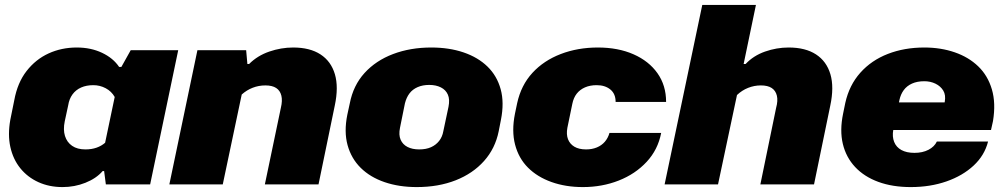

<svg xmlns="http://www.w3.org/2000/svg" viewBox="-20 -749 4077 780"><path d="M234 11Q180 11 136 -9Q92 -29 62.5 -65.5Q33 -102 22 -152Q11 -202 22 -263L38 -342Q51 -413 88 -460.5Q125 -508 177.5 -532Q230 -556 292 -556Q349 -556 394.5 -534.5Q440 -513 464 -477H473L511 -545H704L590 0H410L403 -54H397Q371 -24 327 -6.5Q283 11 234 11ZM327 -142Q352 -142 372 -149Q392 -156 407 -169L446 -355Q433 -378 409.5 -390.5Q386 -403 359 -403Q331 -403 309.5 -393.5Q288 -384 274.5 -365.5Q261 -347 257 -321L243 -256Q236 -222 244 -196.5Q252 -171 273 -156.5Q294 -142 327 -142Z M668 0 782 -545H980L985 -489H992Q1026 -523 1074 -539.5Q1122 -556 1171 -556Q1239 -556 1282 -528Q1325 -500 1340.5 -447.5Q1356 -395 1340 -320L1274 0H1056L1121 -311Q1128 -340 1123 -360.5Q1118 -381 1102 -391.5Q1086 -402 1058 -402Q1031 -402 1006.5 -392.5Q982 -383 962 -365L885 0Z M1673 11Q1601 11 1542.5 -9Q1484 -29 1445.5 -67Q1407 -105 1392 -159.5Q1377 -214 1391 -283L1401 -329Q1415 -402 1461 -452.5Q1507 -503 1577 -529.5Q1647 -556 1732 -556Q1805 -556 1863.5 -536Q1922 -516 1960.5 -478.5Q1999 -441 2014 -386.5Q2029 -332 2015 -262L2006 -216Q1992 -146 1946.5 -95Q1901 -44 1831 -16.5Q1761 11 1673 11ZM1683 -142Q1711 -142 1731 -151Q1751 -160 1764 -176.5Q1777 -193 1781 -216L1802 -315Q1808 -345 1799.5 -364.5Q1791 -384 1771 -394Q1751 -404 1724 -404Q1697 -404 1676.5 -395Q1656 -386 1643.5 -369.5Q1631 -353 1625 -329L1605 -230Q1599 -201 1607.5 -181.5Q1616 -162 1635.5 -152Q1655 -142 1683 -142Z M2348 11Q2278 11 2220.5 -9.5Q2163 -30 2125 -68Q2087 -106 2072.5 -161.5Q2058 -217 2072 -287L2081 -330Q2097 -403 2143 -453Q2189 -503 2258 -529.5Q2327 -556 2409 -556Q2491 -556 2553.5 -528.5Q2616 -501 2651 -451.5Q2686 -402 2686 -335H2481Q2481 -368 2459.5 -385.5Q2438 -403 2404 -403Q2377 -403 2356.5 -394Q2336 -385 2323 -368.5Q2310 -352 2305 -327L2285 -230Q2280 -203 2287.5 -183.5Q2295 -164 2313.5 -153Q2332 -142 2361 -142Q2385 -142 2404.5 -150Q2424 -158 2437 -173Q2450 -188 2456 -209H2666Q2653 -141 2607 -91.5Q2561 -42 2493.5 -15.5Q2426 11 2348 11Z M2680 0 2833 -729H3051L3001 -489H3009Q3041 -523 3088 -539.5Q3135 -556 3184 -556Q3252 -556 3295 -528Q3338 -500 3353.5 -447.5Q3369 -395 3353 -320L3287 0H3069L3133 -311Q3141 -340 3136 -360.5Q3131 -381 3115 -391.5Q3099 -402 3071 -402Q3044 -402 3019 -392Q2994 -382 2974 -363L2897 0Z M3680 11Q3606 11 3548.5 -10Q3491 -31 3454 -70.5Q3417 -110 3404 -164.5Q3391 -219 3405 -287L3414 -331Q3430 -403 3475 -453.5Q3520 -504 3587 -530Q3654 -556 3735 -556Q3802 -556 3858.5 -536.5Q3915 -517 3954 -479.5Q3993 -442 4009.5 -386Q4026 -330 4014 -257L4006 -221H3586L3610 -333H3832L3814 -316L3818 -335Q3823 -363 3812 -381Q3801 -399 3780.5 -409Q3760 -419 3735 -419Q3706 -419 3685 -409.5Q3664 -400 3651.5 -383Q3639 -366 3634 -343L3609 -222Q3604 -194 3612.5 -172.5Q3621 -151 3642 -139.5Q3663 -128 3695 -128Q3728 -128 3752 -140.5Q3776 -153 3786 -174H3994Q3980 -118 3935.5 -76.5Q3891 -35 3825 -12Q3759 11 3680 11Z"/></svg>

Font: Hubot Sans Condensed ExtraLight Black
Style: Italic
Weight: 900
Italic angle: -12.0243°
Version: Version 2.000